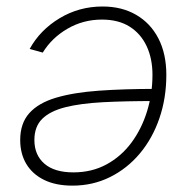

<svg xmlns="http://www.w3.org/2000/svg" viewBox="-20 -565 581 594"><path d="M297.4 -544.9Q356.9 -544.9 401.4 -519Q445.8 -493.2 470.2 -445.8Q494.6 -398.4 494.6 -333.5Q494.6 -261.2 473.1 -199Q451.7 -136.7 412.6 -90.1Q373.5 -43.5 320.3 -17.1Q267.1 9.3 204.1 9.3Q152.8 9.3 116.7 -8.3Q80.6 -25.9 61.5 -57.6Q42.5 -89.4 42.5 -131.8Q42.5 -183.6 70.8 -215.1Q99.1 -246.6 153.3 -262.7Q207.5 -278.8 285.4 -284.4Q363.3 -290 462.4 -290L458.5 -252.4Q368.2 -252.4 298.6 -248.8Q229 -245.1 181.9 -233.2Q134.8 -221.2 110.6 -197.3Q86.4 -173.3 86.4 -131.8Q86.4 -85.4 117.4 -58.6Q148.4 -31.7 207 -31.7Q264.2 -31.7 309.6 -56.4Q355 -81.1 386.5 -123.5Q418 -166 434.8 -220.2Q451.7 -274.4 451.7 -333.5Q451.7 -383.8 433.6 -422.4Q415.5 -460.9 380.9 -482.7Q346.2 -504.4 295.4 -504.4Q237.3 -504.4 188.7 -476.1Q140.1 -447.8 112.3 -402.3L71.8 -413.6Q104 -472.2 164.3 -508.5Q224.6 -544.9 297.4 -544.9Z"/></svg>

Font: Inter 20pt ExtraLight
Style: Italic
Weight: 250
Italic angle: -9.3988°
Version: Version 4.001;git-66647c0bb